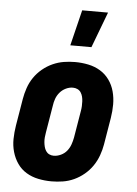

<svg xmlns="http://www.w3.org/2000/svg" viewBox="-54 -801 608 851"><g transform="rotate(5 250.0 -375.5)"><path d="M207 8Q177 8 148 2Q119 -4 95 -18.5Q71 -33 55 -56Q39 -79 31 -107Q23 -135 23.5 -164.5Q24 -194 29 -225L49 -345Q53 -369 61.5 -394Q70 -419 85 -441Q100 -463 121 -480.5Q142 -498 166.5 -509Q191 -520 216 -524Q241 -528 266 -528Q296 -528 325 -522Q354 -516 378 -501.5Q402 -487 418.5 -464Q435 -441 442.5 -413Q450 -385 450 -355.5Q450 -326 445 -295L425 -175Q421 -151 412 -126Q403 -101 388 -79Q373 -57 352 -39.5Q331 -22 307 -11Q283 0 257.5 4Q232 8 207 8ZM207 -106Q223 -106 239 -113.5Q255 -121 265.5 -134Q276 -147 281.5 -162.5Q287 -178 290 -194L310 -314Q312 -325 312.5 -336Q313 -347 312.5 -357.5Q312 -368 309.5 -378Q307 -388 301.5 -396.5Q296 -405 286.5 -409.5Q277 -414 266 -414Q250 -414 234.5 -406.5Q219 -399 208 -386Q197 -373 191.5 -357.5Q186 -342 184 -326L164 -206Q162 -195 161 -184Q160 -173 161 -162.5Q162 -152 164.5 -142Q167 -132 172.5 -123.5Q178 -115 187 -110.5Q196 -106 207 -106ZM238 -600 277 -759H392L332 -600Z"/></g></svg>

Font: Iosevka Term Curly Hv Obl
Style: Regular
Weight: 900
Italic angle: -9°
Designer: Belleve Invis
Foundry: Belleve Invis
Version: Version 32.3.0